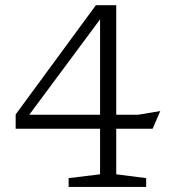

<svg xmlns="http://www.w3.org/2000/svg" viewBox="-20 -734 690 754"><path d="M436.5 -713.5V-283.5H523.5L609.5 -298L579.5 -228.5H436.5V-49.5L554 -34.5V0H249.5V-34.5L373 -49.5V-228.5H41.5V-284.5L356.5 -713.5ZM373 -283.5V-658L95 -283.5Z"/></svg>

Font: Newsreader Caption Light
Style: Regular
Weight: 300
Designer: Hugues Gentile
Foundry: Production Type
Version: Version 1.001